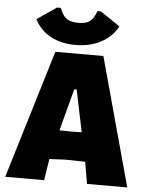

<svg xmlns="http://www.w3.org/2000/svg" viewBox="-58 -916 743 964"><g transform="rotate(5 313.0 -434.5)"><path d="M620 0H417L399 -107L398 -110L300 -112L218 -108L201 0H5L201 -647H443ZM368 -256 324 -468H312L256 -256L312 -255ZM510 -802Q482 -749 426.5 -719.5Q371 -690 298 -690Q226 -690 173 -718.5Q120 -747 92 -802L190 -869H209Q224 -830 244 -816Q264 -802 303 -802Q341 -802 360 -815.5Q379 -829 394 -869H411Z"/></g></svg>

Font: Luna Sans Black
Style: Regular
Weight: 900
Designer: Juan Pablo del Peral
Foundry: Huerta Tipografica
Version: Version 2.001; ttfautohint (v1.5)